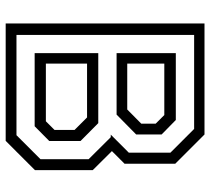

<svg xmlns="http://www.w3.org/2000/svg" viewBox="-52 -688 740 676"><g transform="rotate(90 318.0 -350.0)"><path d="M62.5 0V-700H453.5L556.5 -597V-418.5L512 -374L579 -306.5V-103L476 0ZM103 -38H456L540.5 -122.5V-292L463 -370H454L517.5 -433.5V-580L434 -663.5H103ZM167 -102V-326H413.5L476.5 -263.5V-153.5L424.5 -102ZM167 -390.5V-599H402.5L453.5 -549V-459.5L383.5 -390.5ZM204 -141.5H407L437.5 -172V-242.5L393.5 -286.5H204ZM204 -428H365.5L415.5 -477.5V-528L385 -558.5H204Z"/></g></svg>

Font: Tourney
Style: Regular
Weight: 400
Designer: Tyler Finck
Foundry: Etcetera Type Co
Version: Version 1.015